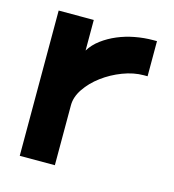

<svg xmlns="http://www.w3.org/2000/svg" viewBox="-84 -584 593 655"><g transform="rotate(15 213.0 -256.5)"><path d="M168 -405Q182 -428 205.5 -445.5Q229 -463 257.5 -475Q286 -487 318 -493Q350 -499 382 -499H395V-375H382Q346 -375 308 -360.5Q270 -346 238.5 -322.5Q207 -299 187.5 -270Q168 -241 168 -212V0H44V-513H168Z"/></g></svg>

Font: Do Hyeon
Style: Regular
Weight: 400
Version: Version 1.001